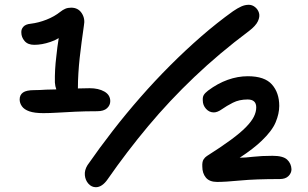

<svg xmlns="http://www.w3.org/2000/svg" viewBox="-20 -747 1284 801"><path d="M380 34Q362 34 349 19.5Q336 5 334 -16Q332 -37 345 -58Q395 -130 450.5 -201.5Q506 -273 566 -341.5Q626 -410 690 -474Q754 -538 819.5 -595Q885 -652 952 -700Q971 -713 986.5 -720Q1002 -727 1018 -727Q1032 -727 1044 -717.5Q1056 -708 1060.5 -693Q1065 -678 1056 -658.5Q1047 -639 1018 -617Q895 -525 791 -426Q687 -327 598 -220.5Q509 -114 429 1Q418 17 405.5 25.5Q393 34 380 34ZM886 12Q854 12 839 -6Q824 -24 824 -52Q823 -72 829 -81.5Q835 -91 843 -96Q903 -134 943 -163.5Q983 -193 1006 -216.5Q1029 -240 1039 -260Q1049 -280 1049 -299Q1049 -332 1013 -332Q978 -332 951.5 -318.5Q925 -305 906 -291.5Q887 -278 872 -278Q853 -278 839.5 -293Q826 -308 826 -328Q825 -342 830 -350.5Q835 -359 848 -369Q888 -399 930 -414Q972 -429 1014 -429Q1084 -429 1114.5 -394.5Q1145 -360 1145 -305Q1145 -273 1130 -237Q1115 -201 1072 -160Q1038 -127 980 -89Q1003 -89 1036 -93Q1072 -97 1117 -97Q1161 -97 1178 -81Q1195 -65 1196 -41Q1196 -25 1183.5 -12.5Q1171 0 1147 0Q1045 0 982.5 6Q920 12 886 12ZM161 -275Q124 -275 102.5 -282.5Q81 -290 71.5 -303.5Q62 -317 62 -332Q62 -351 76 -361Q90 -371 123 -371Q144 -371 173 -373Q193 -374 215 -374Q210 -387 209 -403Q208 -456 215 -512Q219 -552 225 -588Q209 -578 190 -572Q155 -560 123 -560Q96 -560 82.5 -576Q69 -592 69 -611Q68 -625 77.5 -635.5Q87 -646 108 -648Q141 -652 174 -665Q207 -678 232 -698Q242 -706 252.5 -710.5Q263 -715 277 -715Q306 -715 321 -692Q336 -669 330 -640Q325 -605 320.5 -571.5Q316 -538 312.5 -506Q309 -474 307 -441Q305 -410 305 -378Q331 -379 354 -379Q391 -379 415.5 -365Q440 -351 440 -325Q440 -308 426.5 -295.5Q413 -283 385 -283Q336 -283 294.5 -281Q253 -279 219.5 -277Q186 -275 161 -275Z"/></svg>

Font: Shantell Sans Light Medium
Style: Regular
Weight: 500
Version: Version 1.008;[ac192a2d6]